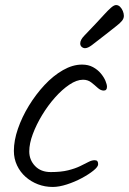

<svg xmlns="http://www.w3.org/2000/svg" viewBox="-20 -758 511 761"><path d="M363 -668Q379 -685 393.5 -701Q408 -717 420 -727.5Q432 -738 440 -738Q449 -738 456 -731Q463 -724 467 -714Q471 -704 471 -695Q471 -685 463.5 -675.5Q456 -666 439.5 -653.5Q423 -641 397 -620Q360 -591 344 -579Q328 -567 317 -567Q310 -567 304 -572Q298 -577 298 -586Q298 -600 314 -616.5Q330 -633 363 -668ZM305 -502Q330 -502 348.5 -492Q367 -482 379.5 -467Q392 -452 398 -437.5Q404 -423 404 -414Q404 -399 391 -399Q379 -399 367 -410Q355 -421 341.5 -431.5Q328 -442 309 -442Q284 -442 255 -422.5Q226 -403 198 -371.5Q170 -340 147 -302Q124 -264 110 -226.5Q96 -189 96 -158Q96 -124 119 -100Q142 -76 181 -76Q222 -76 250 -83Q278 -90 297.5 -99.5Q317 -109 330.5 -116Q344 -123 355 -123Q363 -123 366 -119Q369 -115 369 -107Q369 -97 350.5 -82Q332 -67 304 -52Q276 -37 245 -27Q214 -17 189 -17Q158 -17 130.5 -27.5Q103 -38 81.5 -57Q60 -76 47.5 -102.5Q35 -129 35 -160Q35 -201 51 -247.5Q67 -294 94.5 -339Q122 -384 156.5 -421Q191 -458 229.5 -480Q268 -502 305 -502Z"/></svg>

Font: Kalam Variable Light
Style: Regular
Weight: 300
Designer: Lipi Raval, Jonny Pinhorn
Foundry: Indian Type Foundry
Version: Version 3.000